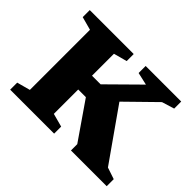

<svg xmlns="http://www.w3.org/2000/svg" viewBox="-144 -956 1206 1206"><g transform="rotate(45 459.0 -353.5)"><path d="M351.5 -620.5V-425.5H428L630.5 -625.5L546.5 -644.5V-707H862.5V-644.5L779.5 -619L588.5 -432L830 -88.5L907.5 -62.5V0H590V-56L419.5 -303H351.5V-86.5L440.5 -62.5V0H50V-62.5L138.5 -86.5V-620.5L50 -644.5V-707H440.5V-644.5Z"/></g></svg>

Font: Newsreader 6pt
Style: Bold
Weight: 700
Designer: Hugues Gentile
Foundry: Production Type
Version: Version 1.003; ttfautohint (v1.8.3)